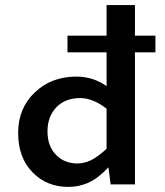

<svg xmlns="http://www.w3.org/2000/svg" viewBox="-20 -730 654 760"><path d="M250 9.8Q165 9.8 108.4 -48.3Q51.8 -106.4 51.8 -204.1Q51.8 -301.3 117.4 -364Q183.1 -426.8 282.2 -426.8Q348.1 -426.8 401.9 -389.2V-522.9H247.1V-588.9H401.9V-710H514.2V-588.9H595.2V-522.9H514.2V0H418L409.2 -67.9Q371.1 -26.4 333 -8.3Q294.9 9.8 250 9.8ZM168 -210Q168 -151.9 201.4 -117.4Q234.9 -83 286.1 -83Q314 -83 340.3 -95.9Q366.7 -108.9 401.9 -141.1V-299.8Q347.7 -341.8 297.9 -341.8Q237.8 -341.8 202.9 -305.2Q168 -268.6 168 -210Z"/></svg>

Font: IntelOne Mono Medium
Style: Regular
Weight: 500
Designer: Fred Shallcrass
Foundry: Frere-Jones Type LLC
Version: Version 1.200;hotconv 1.1.0;makeotfexe 2.6.0;FJTRelease1.2